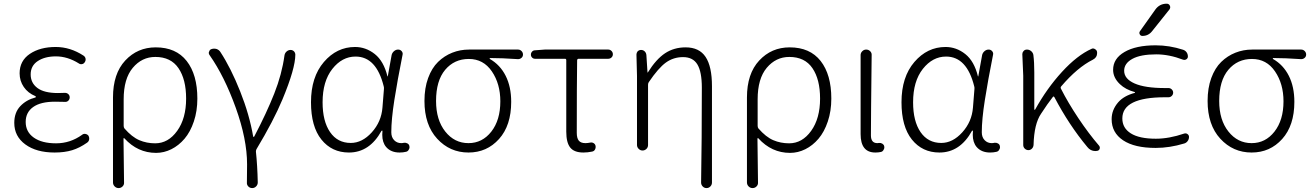

<svg xmlns="http://www.w3.org/2000/svg" viewBox="-20 -796 6958 1018"><path d="M269.5 12.7Q172.9 12.7 114.3 -30.3Q55.7 -73.2 55.7 -144.5Q55.7 -199.2 87.4 -232.9Q119.1 -266.6 168 -279.3Q169.9 -280.3 169.9 -282.7Q169.9 -285.2 168 -286.1Q127.9 -302.7 106 -335Q84 -367.2 84 -407.2Q84 -473.6 138.2 -510.3Q192.4 -546.9 275.4 -546.9Q352.5 -546.9 422.9 -501Q431.6 -495.1 433.6 -485.4Q435.5 -475.6 429.7 -466.8Q424.8 -458 415 -456.1Q405.3 -454.1 397.5 -460Q337.9 -497.1 276.4 -497.1Q217.8 -497.1 180.2 -472.2Q142.6 -447.3 142.6 -401.4Q142.6 -356.4 178.2 -329.6Q213.9 -302.7 287.1 -302.7Q310.5 -302.7 324.2 -303.7Q335 -303.7 342.3 -296.9Q349.6 -290 349.6 -279.8Q349.6 -269.5 342.3 -262.2Q335 -254.9 324.2 -255.9Q295.9 -256.8 271.5 -256.8Q195.3 -256.8 155.8 -228.5Q116.2 -200.2 116.2 -149.4Q116.2 -96.7 159.2 -66.4Q202.1 -36.1 277.3 -36.1Q352.5 -36.1 415 -81.1Q422.9 -87.9 433.1 -85.9Q443.4 -84 449.2 -76.2Q453.1 -69.3 453.1 -61.5Q453.1 -47.9 442.4 -40Q402.3 -11.7 362.3 0.5Q322.3 12.7 269.5 12.7Z M579.1 170.9V-279.3Q579.1 -405.3 644 -475.1Q709 -544.9 805.7 -544.9Q913.1 -544.9 969.7 -472.7Q1026.4 -400.4 1026.4 -273.4Q1026.4 -207 1007.8 -151.9Q989.3 -96.7 958.5 -60.5Q927.7 -24.4 888.7 -4.9Q849.6 14.6 807.6 14.6Q710 14.6 639.6 -62.5Q637.7 -64.5 636.2 -63.5Q634.8 -62.5 634.8 -60.5Q636.7 62.5 637.7 170.9Q638.7 183.6 629.9 192.4Q621.1 201.2 608.9 201.2Q596.7 201.2 587.9 192.4Q579.1 183.6 579.1 170.9ZM802.7 -36.1Q872.1 -36.1 919.4 -102.1Q966.8 -168 966.8 -273.4Q966.8 -375 926.3 -434.6Q885.7 -494.1 803.7 -494.1Q732.4 -494.1 684.1 -436.5Q635.7 -378.9 635.7 -269.5V-128.9Q635.7 -121.1 639.6 -115.2Q679.7 -69.3 718.8 -52.7Q757.8 -36.1 802.7 -36.1Z M1346.7 170.9Q1346.7 183.6 1337.9 192.4Q1329.1 201.2 1317.4 201.2Q1304.7 201.2 1296.4 192.4Q1288.1 183.6 1289.1 171.9Q1290 138.7 1290 75.2Q1290 -57.6 1230 -224.6Q1169.9 -391.6 1091.8 -502.9Q1086.9 -508.8 1086.9 -515.6Q1086.9 -518.6 1088.9 -522.5Q1091.8 -533.2 1102.5 -536.1Q1108.4 -538.1 1115.2 -538.1Q1122.1 -538.1 1128.9 -536.1Q1141.6 -531.2 1148.4 -520.5Q1204.1 -435.5 1253.4 -311.5Q1302.7 -187.5 1322.3 -72.3Q1322.3 -70.3 1324.7 -70.3Q1327.1 -70.3 1328.1 -72.3Q1393.6 -197.3 1434.1 -299.8Q1474.6 -402.3 1488.3 -502Q1490.2 -514.6 1499.5 -522.9Q1508.8 -531.2 1520.5 -531.2Q1532.2 -531.2 1540 -522.5Q1545.9 -515.6 1545.9 -506.8Q1545.9 -432.6 1477.5 -268.6Q1430.7 -156.2 1339.8 -4.9Q1336.9 1 1336.9 7.8Q1344.7 81.1 1346.7 170.9Z M1830.1 12.7Q1739.3 12.7 1684.1 -56.2Q1628.9 -125 1628.9 -253.9Q1628.9 -387.7 1697.3 -467.3Q1765.6 -546.9 1862.3 -546.9Q1919.9 -546.9 1967.3 -509.3Q2014.6 -471.7 2034.2 -391.6Q2034.2 -390.6 2035.2 -390.6Q2036.1 -390.6 2036.1 -391.6L2056.6 -504.9Q2059.6 -516.6 2069.3 -524.9Q2079.1 -533.2 2090.8 -533.2Q2102.5 -533.2 2109.9 -524.4Q2117.2 -515.6 2114.3 -504.9Q2086.9 -368.2 2070.8 -265.1Q2054.7 -162.1 2054.7 -94.7Q2054.7 -68.4 2069.8 -52.7Q2085 -37.1 2107.4 -37.1Q2114.3 -37.1 2123 -39.1Q2131.8 -40 2140.1 -35.6Q2148.4 -31.2 2150.4 -22.5Q2151.4 -18.6 2151.4 -15.6Q2151.4 -8.8 2147.5 -2.9Q2142.6 6.8 2132.8 8.8Q2117.2 12.7 2098.6 12.7Q2052.7 12.7 2027.3 -16.6Q2006.8 -41 2006.8 -81.1Q2006.8 -90.8 2007.8 -101.6Q2007.8 -103.5 2005.9 -103.5Q2003.9 -103.5 2002.9 -102.5Q1939.5 12.7 1830.1 12.7ZM1839.8 -38.1Q1900.4 -38.1 1951.2 -94.2Q2002 -150.4 2007.8 -225.6L2015.6 -323.2Q2016.6 -331.1 2014.6 -337.9Q1975.6 -496.1 1865.2 -496.1Q1793.9 -496.1 1742.2 -430.7Q1690.4 -365.2 1690.4 -253.9Q1690.4 -153.3 1730 -95.7Q1769.5 -38.1 1839.8 -38.1Z M2463.9 12.7Q2365.2 12.7 2297.9 -60.5Q2230.5 -133.8 2230.5 -260.7Q2230.5 -329.1 2250 -382.3Q2269.5 -435.5 2302.7 -467.8Q2335.9 -500 2377.9 -516.6Q2419.9 -533.2 2466.8 -533.2H2726.6Q2737.3 -533.2 2745.1 -525.4Q2752.9 -517.6 2752.9 -506.8Q2752.9 -496.1 2745.1 -489.3Q2737.3 -482.4 2726.6 -482.4Q2640.6 -488.3 2578.1 -488.3Q2576.2 -488.3 2576.2 -486.3Q2576.2 -484.4 2577.1 -483.4Q2631.8 -452.1 2661.1 -394Q2690.4 -335.9 2690.4 -255.9Q2690.4 -130.9 2626 -59.1Q2561.5 12.7 2463.9 12.7ZM2463.9 -37.1Q2537.1 -37.1 2585 -98.1Q2632.8 -159.2 2632.8 -258.8Q2632.8 -351.6 2587.9 -417.5Q2543 -483.4 2465.8 -483.4Q2388.7 -483.4 2340.3 -425.8Q2292 -368.2 2292 -260.7Q2292 -160.2 2340.8 -98.6Q2389.6 -37.1 2463.9 -37.1Z M3073.2 12.7Q3024.4 12.7 3003.4 -13.7Q2982.4 -40 2982.4 -97.7V-476.6Q2982.4 -484.4 2975.6 -484.4H2816.4Q2807.6 -484.4 2801.3 -490.7Q2794.9 -497.1 2794.9 -506.3Q2794.9 -515.6 2801.3 -522.5Q2807.6 -529.3 2816.4 -529.3L2868.2 -533.2H3205.1Q3214.8 -533.2 3222.2 -525.9Q3229.5 -518.6 3229.5 -508.3Q3229.5 -498 3222.2 -491.2Q3214.8 -484.4 3205.1 -484.4H3047.9Q3041 -484.4 3040 -476.6Q3038.1 -345.7 3038.1 -91.8Q3038.1 -63.5 3048.8 -50.3Q3059.6 -37.1 3084 -37.1Q3095.7 -37.1 3109.4 -40Q3119.1 -42 3127.4 -37.1Q3135.7 -32.2 3137.7 -22.5Q3139.6 -12.7 3134.8 -3.4Q3129.9 5.9 3119.1 7.8Q3095.7 12.7 3073.2 12.7Z M3754.9 171.9Q3754.9 183.6 3746.6 192.4Q3738.3 201.2 3726.1 201.2Q3713.9 201.2 3705.6 192.4Q3697.3 183.6 3697.3 171.9Q3701.2 -53.7 3701.2 -331.1Q3701.2 -415 3677.7 -454.1Q3654.3 -493.2 3601.6 -493.2Q3550.8 -493.2 3510.7 -464.4Q3470.7 -435.5 3419.9 -360.4Q3416 -354.5 3416 -346.7V-27.3Q3416 -14.6 3407.2 -6.3Q3398.4 2 3386.7 2Q3375 2 3366.2 -6.8Q3357.4 -15.6 3357.4 -27.3V-393.6L3354.5 -506.8Q3354.5 -515.6 3360.4 -523.4Q3368.2 -531.2 3378.9 -531.2Q3390.6 -531.2 3398.4 -523.4Q3406.2 -515.6 3407.2 -503.9L3413.1 -412.1Q3413.1 -411.1 3414.1 -411.1Q3415 -411.1 3415 -412.1Q3459 -482.4 3506.3 -513.7Q3553.7 -544.9 3615.2 -544.9Q3687.5 -544.9 3721.2 -494.1Q3754.9 -443.4 3754.9 -338.9Z M3940.4 170.9V-279.3Q3940.4 -405.3 4005.4 -475.1Q4070.3 -544.9 4167 -544.9Q4274.4 -544.9 4331.1 -472.7Q4387.7 -400.4 4387.7 -273.4Q4387.7 -207 4369.1 -151.9Q4350.6 -96.7 4319.8 -60.5Q4289.1 -24.4 4250 -4.9Q4210.9 14.6 4168.9 14.6Q4071.3 14.6 4001 -62.5Q3999 -64.5 3997.6 -63.5Q3996.1 -62.5 3996.1 -60.5Q3998 62.5 3999 170.9Q4000 183.6 3991.2 192.4Q3982.4 201.2 3970.2 201.2Q3958 201.2 3949.2 192.4Q3940.4 183.6 3940.4 170.9ZM4164.1 -36.1Q4233.4 -36.1 4280.8 -102.1Q4328.1 -168 4328.1 -273.4Q4328.1 -375 4287.6 -434.6Q4247.1 -494.1 4165 -494.1Q4093.8 -494.1 4045.4 -436.5Q3997.1 -378.9 3997.1 -269.5V-128.9Q3997.1 -121.1 4001 -115.2Q4041 -69.3 4080.1 -52.7Q4119.1 -36.1 4164.1 -36.1Z M4621.1 12.7Q4543 12.7 4543 -85V-503.9Q4543 -515.6 4551.8 -524.4Q4560.5 -533.2 4572.8 -533.2Q4585 -533.2 4593.8 -524.4Q4602.5 -515.6 4601.6 -503.9Q4597.7 -168 4597.7 -78.1Q4597.7 -37.1 4631.8 -37.1Q4635.7 -37.1 4640.6 -38.1Q4650.4 -39.1 4658.2 -34.2Q4666 -29.3 4668 -21.5Q4668.9 -17.6 4668.9 -14.6Q4668.9 -7.8 4665 -2Q4660.2 7.8 4650.4 9.8Q4636.7 12.7 4621.1 12.7Z M4960.9 12.7Q4870.1 12.7 4814.9 -56.2Q4759.8 -125 4759.8 -253.9Q4759.8 -387.7 4828.1 -467.3Q4896.5 -546.9 4993.2 -546.9Q5050.8 -546.9 5098.1 -509.3Q5145.5 -471.7 5165 -391.6Q5165 -390.6 5166 -390.6Q5167 -390.6 5167 -391.6L5187.5 -504.9Q5190.4 -516.6 5200.2 -524.9Q5210 -533.2 5221.7 -533.2Q5233.4 -533.2 5240.7 -524.4Q5248 -515.6 5245.1 -504.9Q5217.8 -368.2 5201.7 -265.1Q5185.5 -162.1 5185.5 -94.7Q5185.5 -68.4 5200.7 -52.7Q5215.8 -37.1 5238.3 -37.1Q5245.1 -37.1 5253.9 -39.1Q5262.7 -40 5271 -35.6Q5279.3 -31.2 5281.2 -22.5Q5282.2 -18.6 5282.2 -15.6Q5282.2 -8.8 5278.3 -2.9Q5273.4 6.8 5263.7 8.8Q5248 12.7 5229.5 12.7Q5183.6 12.7 5158.2 -16.6Q5137.7 -41 5137.7 -81.1Q5137.7 -90.8 5138.7 -101.6Q5138.7 -103.5 5136.7 -103.5Q5134.8 -103.5 5133.8 -102.5Q5070.3 12.7 4960.9 12.7ZM4970.7 -38.1Q5031.2 -38.1 5082 -94.2Q5132.8 -150.4 5138.7 -225.6L5146.5 -323.2Q5147.5 -331.1 5145.5 -337.9Q5106.4 -496.1 4996.1 -496.1Q4924.8 -496.1 4873 -430.7Q4821.3 -365.2 4821.3 -253.9Q4821.3 -153.3 4860.8 -95.7Q4900.4 -38.1 4970.7 -38.1Z M5807.6 -23.4Q5811.5 -18.6 5811.5 -12.7Q5811.5 -9.8 5810.5 -6.8Q5806.6 2.9 5796.9 3.9Q5793 4.9 5788.1 4.9Q5761.7 4.9 5745.1 -16.6Q5647.5 -133.8 5570.3 -281.2Q5568.4 -284.2 5565.9 -284.2Q5563.5 -284.2 5562.5 -282.2Q5534.2 -246.1 5500 -193.4Q5462.9 -139.6 5460 -27.3Q5459 -15.6 5451.2 -7.8Q5443.4 0 5432.6 0Q5421.9 0 5413.6 -7.8Q5405.3 -15.6 5405.3 -27.3V-394.5L5400.4 -508.8Q5400.4 -517.6 5406.2 -524.4Q5413.1 -533.2 5424.8 -533.2Q5437.5 -533.2 5447.3 -524.9Q5457 -516.6 5459 -504.9Q5463.9 -466.8 5463.9 -412.1V-215.8Q5463.9 -213.9 5465.8 -213.9Q5467.8 -213.9 5468.8 -215.8Q5530.3 -327.1 5610.8 -415Q5691.4 -502.9 5767.6 -537.1Q5771.5 -539.1 5775.4 -539.1Q5781.2 -539.1 5786.1 -535.2Q5795.9 -530.3 5796.9 -518.6Q5796.9 -516.6 5796.9 -513.7Q5796.9 -491.2 5774.4 -479.5Q5692.4 -438.5 5606.4 -337.9Q5601.6 -332 5605.5 -325.2Q5642.6 -252 5697.3 -169.9Q5752 -87.9 5807.6 -23.4Z M6105.5 -745.1Q6127.9 -776.4 6166 -776.4Q6177.7 -776.4 6182.6 -766.1Q6187.5 -755.9 6180.7 -746.1L6087.9 -629.9Q6068.4 -605.5 6037.1 -605.5Q6027.3 -605.5 6022.9 -614.3Q6018.6 -623 6024.4 -630.9ZM5930.7 -168Q5930.7 -117.2 5975.6 -88.9Q6020.5 -60.5 6108.4 -60.5Q6178.7 -60.5 6258.8 -87.9Q6268.6 -90.8 6276.4 -85Q6284.2 -79.1 6284.2 -70.3Q6284.2 -57.6 6276.9 -47.9Q6269.5 -38.1 6258.8 -35.2Q6181.6 -11.7 6107.4 -11.7Q5995.1 -11.7 5934.6 -52.2Q5874 -92.8 5874 -164.1Q5874 -212.9 5908.2 -252.9Q5938.5 -288.1 5997.1 -303.7Q5998 -304.7 5998 -306.2Q5998 -307.6 5997.1 -307.6Q5947.3 -321.3 5918 -349.6Q5881.8 -383.8 5881.8 -425.8Q5881.8 -485.4 5942.4 -520.5Q6002.9 -555.7 6107.4 -555.7Q6180.7 -555.7 6252.9 -532.2Q6264.6 -528.3 6271.5 -518.6Q6278.3 -508.8 6278.3 -496.1Q6278.3 -487.3 6270.5 -481.9Q6262.7 -476.6 6252.9 -479.5Q6178.7 -507.8 6110.4 -507.8Q6027.3 -507.8 5983.9 -483.9Q5940.4 -460 5940.4 -420.9Q5940.4 -377.9 5995.6 -353.5Q6050.8 -329.1 6157.2 -329.1H6175.8Q6185.5 -329.1 6192.9 -321.8Q6200.2 -314.5 6200.2 -304.7Q6200.2 -294.9 6192.9 -287.6Q6185.5 -280.3 6175.8 -280.3H6157.2Q5930.7 -280.3 5930.7 -168Z M6616.2 12.7Q6517.6 12.7 6450.2 -60.5Q6382.8 -133.8 6382.8 -260.7Q6382.8 -329.1 6402.3 -382.3Q6421.9 -435.5 6455.1 -467.8Q6488.3 -500 6530.3 -516.6Q6572.3 -533.2 6619.1 -533.2H6878.9Q6889.6 -533.2 6897.5 -525.4Q6905.3 -517.6 6905.3 -506.8Q6905.3 -496.1 6897.5 -489.3Q6889.6 -482.4 6878.9 -482.4Q6793 -488.3 6730.5 -488.3Q6728.5 -488.3 6728.5 -486.3Q6728.5 -484.4 6729.5 -483.4Q6784.2 -452.1 6813.5 -394Q6842.8 -335.9 6842.8 -255.9Q6842.8 -130.9 6778.3 -59.1Q6713.9 12.7 6616.2 12.7ZM6616.2 -37.1Q6689.5 -37.1 6737.3 -98.1Q6785.2 -159.2 6785.2 -258.8Q6785.2 -351.6 6740.2 -417.5Q6695.3 -483.4 6618.2 -483.4Q6541 -483.4 6492.7 -425.8Q6444.3 -368.2 6444.3 -260.7Q6444.3 -160.2 6493.2 -98.6Q6542 -37.1 6616.2 -37.1Z"/></svg>

Font: Gen Jyuu Gothic P Light
Style: Regular
Weight: 200
Designer: [Source Han Sans]
Ryoko NISHIZUKA  (kana & ideographs); Paul D. Hunt (Latin, Greek & Cyrillic); Wenlong ZHANG  (bopomofo
Version: Version 1.002.20150607